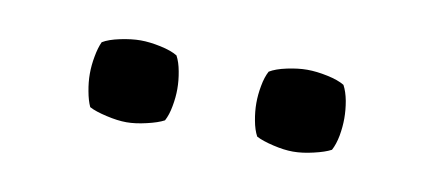

<svg xmlns="http://www.w3.org/2000/svg" viewBox="-28 -709 453 201"><g transform="rotate(10 199.0 -608.5)"><path d="M64 -608.5Q64 -617.5 65.8 -627Q67.5 -636.5 70.5 -643Q77 -647 89 -649.5Q101 -652 110.5 -652Q120 -652 131.8 -649.5Q143.5 -647 150 -643Q153.5 -636.5 155.2 -627Q157 -617.5 157 -608.5Q157 -599.5 155.2 -590Q153.5 -580.5 150 -574Q143.5 -570.5 131.8 -567.8Q120 -565 110.5 -565Q101 -565 89 -567.8Q77 -570.5 70.5 -574Q67.5 -580.5 65.8 -590Q64 -599.5 64 -608.5ZM241 -608.5Q241 -617.5 242.8 -627Q244.5 -636.5 248 -643Q254.5 -647 266.2 -649.5Q278 -652 287.5 -652Q297.5 -652 309.2 -649.5Q321 -647 327.5 -643Q331 -636.5 332.8 -627Q334.5 -617.5 334.5 -608.5Q334.5 -599.5 332.8 -590Q331 -580.5 327.5 -574Q321 -570.5 309.2 -567.8Q297.5 -565 287.5 -565Q278 -565 266.2 -567.8Q254.5 -570.5 248 -574Q244.5 -580.5 242.8 -590Q241 -599.5 241 -608.5Z"/></g></svg>

Font: Signika Light Light
Style: Regular
Weight: 300
Version: Version 2.001